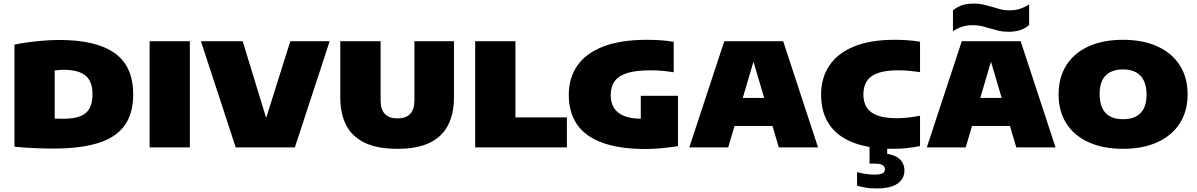

<svg xmlns="http://www.w3.org/2000/svg" viewBox="-20 -826 6706 1076"><path d="M280 6.5Q230 6.5 170 4Q110 1.5 61 -4V-576Q95 -583.5 138.5 -589.2Q182 -595 227.5 -598.5Q273 -602 313.5 -602Q519 -602 622.8 -528.2Q726.5 -454.5 726.5 -297Q726.5 -188 677.2 -121.2Q628 -54.5 528.8 -24Q429.5 6.5 280 6.5ZM336 -160.5Q392 -160.5 428 -174Q464 -187.5 481.2 -217.8Q498.5 -248 498.5 -298.5Q498.5 -348 480.2 -378Q462 -408 425.5 -421.5Q389 -435 334 -435Q324 -435 310 -433.8Q296 -432.5 286.5 -431V-161.5Q300 -161 312 -160.8Q324 -160.5 336 -160.5Z M818.5 0V-595H1044V0Z M1301 0 1106 -595H1340L1497.5 -80.5H1445L1607 -595H1827.5L1632.5 0Z M2207.5 8Q2094 8 2023.5 -26.2Q1953 -60.5 1920 -124.8Q1887 -189 1887 -280V-595H2113V-264.5Q2113 -212.5 2136.8 -187.5Q2160.5 -162.5 2207.5 -162.5Q2254.5 -162.5 2278.5 -187.5Q2302.5 -212.5 2302.5 -264.5V-595H2524V-280Q2524 -189 2491.2 -124.8Q2458.5 -60.5 2388.5 -26.2Q2318.5 8 2207.5 8Z M2643 0V-595H2868.5V-168H3157V0Z M3599.5 9Q3452.5 9 3356.8 -25.8Q3261 -60.5 3214.2 -128.2Q3167.5 -196 3167.5 -295Q3167.5 -388 3214.8 -457.2Q3262 -526.5 3359.5 -564.8Q3457 -603 3607.5 -603Q3645.5 -603 3684.5 -600.2Q3723.5 -597.5 3755.5 -591.5V-421Q3728.5 -425.5 3695.2 -428.8Q3662 -432 3627 -432Q3541.5 -432 3492.5 -415.8Q3443.5 -399.5 3423 -368.2Q3402.5 -337 3402.5 -291.5Q3402.5 -250.5 3421 -221Q3439.5 -191.5 3478 -176Q3516.5 -160.5 3577.5 -160.5Q3601.5 -160.5 3630.2 -162.5Q3659 -164.5 3682 -167.5L3571 -79V-289H3779.5V-7Q3735.5 0 3689 4.5Q3642.5 9 3599.5 9Z M3843 0 4039 -595H4369L4564.5 0H4344.5L4193 -512.5H4212L4061 0ZM4038 -120 4087.5 -277H4319L4368 -120Z M4987.5 8Q4852 8 4762 -26.8Q4672 -61.5 4626.8 -129.2Q4581.5 -197 4581.5 -296Q4581.5 -389.5 4627.8 -458.5Q4674 -527.5 4765.5 -565.2Q4857 -603 4993 -603Q5029 -603 5065.8 -600.5Q5102.5 -598 5136 -592V-422Q5107.5 -426 5077.2 -429Q5047 -432 5013.5 -432Q4942.5 -432 4899.5 -416.5Q4856.5 -401 4837.5 -370.8Q4818.5 -340.5 4818.5 -297Q4818.5 -254 4837 -224.2Q4855.5 -194.5 4896.8 -179Q4938 -163.5 5007 -163.5Q5041 -163.5 5074.8 -167.8Q5108.5 -172 5136 -177.5V-7.5Q5104.5 -0.5 5064.5 3.8Q5024.5 8 4987.5 8ZM4892.5 230Q4860.5 230 4833.8 226Q4807 222 4783 214.5V138Q4806 145.5 4832.5 149Q4859 152.5 4881.5 152.5Q4910 152.5 4924.5 145.8Q4939 139 4939 123Q4939 105.5 4924.2 98.2Q4909.5 91 4881.5 91H4853V-10H4952V61L4905 33.5Q4979.5 33.5 5014 59.2Q5048.5 85 5048.5 130Q5048.5 175.5 5010.2 202.8Q4972 230 4892.5 230Z M5174 0 5370 -595H5700L5895.5 0H5675.5L5524 -512.5H5543L5392 0ZM5369 -120 5418.5 -277H5650L5699 -120ZM5629.5 -648Q5600 -648 5574.8 -654.2Q5549.5 -660.5 5525.5 -667.5Q5503.5 -674.5 5481 -679.8Q5458.5 -685 5433.5 -685Q5399.5 -685 5373.8 -676.8Q5348 -668.5 5320.5 -651.5V-768Q5344.5 -787.5 5372 -796.8Q5399.5 -806 5438.5 -806Q5468.5 -806 5493.8 -799.8Q5519 -793.5 5543 -786.5Q5565 -779.5 5587.5 -773.8Q5610 -768 5634.5 -768Q5669 -768 5694.8 -776.2Q5720.5 -784.5 5747.5 -801.5V-685.5Q5724 -665.5 5696.2 -656.8Q5668.5 -648 5629.5 -648Z M6273.5 8Q6162.5 8 6081.5 -28.5Q6000.5 -65 5956.5 -133.5Q5912.5 -202 5912.5 -297Q5912.5 -392 5956.2 -460.8Q6000 -529.5 6081 -566.2Q6162 -603 6273.5 -603Q6385 -603 6466.2 -566Q6547.5 -529 6591.5 -460.5Q6635.5 -392 6635.5 -297Q6635.5 -203 6591.5 -134.5Q6547.5 -66 6466.2 -29Q6385 8 6273.5 8ZM6273.5 -158Q6318 -158 6347.2 -173.8Q6376.5 -189.5 6391 -220Q6405.5 -250.5 6405.5 -294Q6405.5 -341.5 6390.5 -373.2Q6375.5 -405 6346 -421Q6316.5 -437 6273.5 -437Q6231 -437 6201.8 -421.8Q6172.5 -406.5 6157.5 -376.2Q6142.5 -346 6142.5 -301Q6142.5 -252.5 6157 -221Q6171.5 -189.5 6200.5 -173.8Q6229.5 -158 6273.5 -158Z"/></svg>

Font: Encode Sans SC SemiExpanded Black
Style: Regular
Weight: 900
Width: 6
Designer: Multiple Designers
Foundry: Impallari Type
Version: Version 3.002